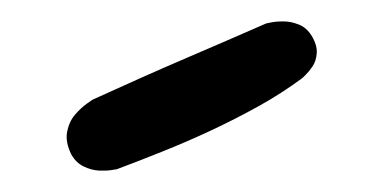

<svg xmlns="http://www.w3.org/2000/svg" viewBox="-20 -658 362 181"><path d="M90.2 -498.5Q90.2 -498.5 85.3 -497.7Q80.4 -496.9 73.2 -497.2Q66 -497.6 58.8 -501.1Q51.6 -504.6 47.1 -512.6Q41.4 -524.4 43.3 -533.9Q45.2 -543.5 50.9 -550.1Q56.6 -556.6 61.9 -560.3Q67.2 -564 67.2 -564Q116.2 -586.4 155.9 -603.4Q195.6 -620.4 230.9 -635.9Q230.9 -635.9 235.8 -636.9Q240.8 -637.9 247.5 -637.8Q254.2 -637.8 261.6 -634.9Q269 -632.1 273.9 -624.1Q279.1 -615.4 278.6 -608Q278.1 -600.6 274.7 -595.5Q271.2 -590.4 268.1 -587.4Q265 -584.4 265 -584.4Q245.9 -570.2 223.8 -557.9Q201.6 -545.6 178.7 -534.9Q155.8 -524.2 133.2 -515.2Q110.6 -506.1 90.2 -498.5Z"/></svg>

Font: Sour Gummy Black
Style: Regular
Weight: 900
Version: Version 1.000